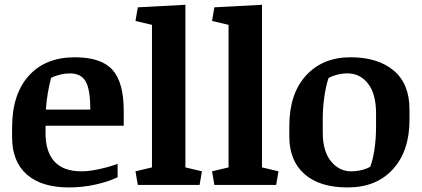

<svg xmlns="http://www.w3.org/2000/svg" viewBox="-20 -783 1785 813"><path d="M172.9 -250.5V-218.3Q172.9 -140.1 210.7 -98.9Q248.5 -57.6 325.2 -57.6Q358.4 -57.6 402.3 -67.4Q446.3 -77.1 478 -89.4V-32.7Q442.4 -14.6 386.2 -2Q330.1 10.7 272 10.7Q156.2 10.7 93.8 -43.9Q31.2 -98.6 31.2 -202.1V-242.7Q31.2 -383.3 101.6 -461.9Q171.9 -540.5 296.9 -540.5Q408.2 -540.5 456.1 -487.5Q503.9 -434.6 503.9 -314V-250.5ZM196.3 -453.1Q188.5 -424.8 182.4 -388.7Q176.3 -352.5 174.3 -318.8H362.3Q362.3 -404.3 342.8 -438.2Q323.2 -472.2 276.4 -472.2Q255.9 -472.2 235.1 -467.3Q214.4 -462.4 196.3 -453.1Z M623.5 -677.7 553.7 -694.3 563.5 -752 765.1 -762.7V-74.2L835 -57.6L825.2 0H563.5L553.7 -57.6L623.5 -74.2Z M947.8 -677.7 877.9 -694.3 887.7 -752 1089.4 -762.7V-74.2L1159.2 -57.6L1149.4 0H887.7L877.9 -57.6L947.8 -74.2Z M1451.2 10.7Q1333.5 10.7 1269.3 -45.9Q1205.1 -102.5 1205.1 -204.6V-250Q1205.1 -386.2 1275.9 -463.4Q1346.7 -540.5 1463.9 -540.5Q1580.1 -540.5 1647 -484.4Q1713.9 -428.2 1713.9 -320.3V-274.4Q1713.9 -144 1644 -66.7Q1574.2 10.7 1451.2 10.7ZM1572.3 -303.7Q1572.3 -385.7 1538.3 -429Q1504.4 -472.2 1452.1 -472.2Q1428.7 -472.2 1407.7 -466.8Q1386.7 -461.4 1371.1 -452.6Q1359.9 -418.5 1353.3 -373Q1346.7 -327.6 1346.7 -279.3V-221.2Q1346.7 -143.1 1381.3 -100.3Q1416 -57.6 1466.3 -57.6Q1490.7 -57.6 1512 -63Q1533.2 -68.4 1547.9 -77.1Q1558.6 -105 1565.4 -149.2Q1572.3 -193.4 1572.3 -245.6Z"/></svg>

Font: Noticia Text
Style: Bold
Weight: 700
Designer: JM Sole
Foundry: JM Sole
Version: Version 1.003